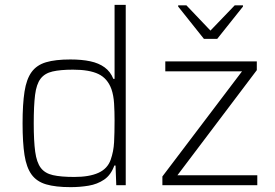

<svg xmlns="http://www.w3.org/2000/svg" viewBox="-20 -763 1133 791"><path d="M271 8Q209 8 170 -3.5Q131 -15 110 -44Q89 -73 81 -124Q73 -175 73 -255Q73 -334 81 -385.5Q89 -437 110 -466Q131 -495 169.5 -506.5Q208 -518 270 -518Q317 -518 352 -510.5Q387 -503 411 -485.5Q435 -468 447 -438H452V-743H498V0H459L456 -81H451Q437 -42 409 -23Q381 -4 345 2Q309 8 271 8ZM286 -34Q348 -34 385.5 -51Q423 -68 436 -105Q448 -139 450 -177Q452 -215 452 -267Q452 -303 450 -336.5Q448 -370 439 -396Q423 -440 385.5 -458Q348 -476 281 -476Q229 -476 196.5 -468.5Q164 -461 147 -438.5Q130 -416 124.5 -372Q119 -328 119 -255Q119 -182 125 -138Q131 -94 148 -71.5Q165 -49 198 -41.5Q231 -34 286 -34ZM649 0V-36L977 -469H661V-510H1038V-474L711 -41H1040V0ZM820 -603 714 -736V-741H748L847 -637L947 -741H981V-736L875 -603Z"/></svg>

Font: Saira Thin ExtraLight
Style: Regular
Weight: 250
Version: Version 1.101